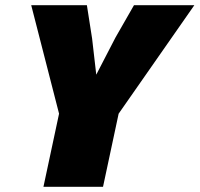

<svg xmlns="http://www.w3.org/2000/svg" viewBox="-20 -718 767 738"><path d="M207 -281 100 -698H314L334 -570L350 -431L424 -574L495 -698H727L436 -281L376 0H147Z"/></svg>

Font: Azeret Mono Black
Style: Italic
Weight: 900
Italic angle: -12°
Designer: Martin Vácha
Foundry: Displaay
Version: Version 1.000; Glyphs 3.0.3, build 3074